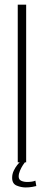

<svg xmlns="http://www.w3.org/2000/svg" viewBox="-20 -695 208 822"><path d="M56 0V-675H92V0ZM90 107.5Q70.5 107.5 51.2 99.5Q32 91.5 32 66Q32 50 39 35.5Q46 21 54 11.2Q62 1.5 64.5 0H86.5Q84.5 2 78 12Q71.5 22 65.8 35.2Q60 48.5 60 60.5Q60 74 71 79Q82 84 96 84Q118.5 84 131.5 78.5L135.5 101.5Q131 103 117.8 105.2Q104.5 107.5 90 107.5Z"/></svg>

Font: Anybody ExtraLight
Style: Regular
Weight: 200
Designer: Tyler Finck
Foundry: Etcetera Type Company
Version: Version 1.010; ttfautohint (v1.8.3) -l 8 -r 50 -G 200 -x 14 